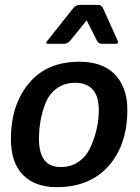

<svg xmlns="http://www.w3.org/2000/svg" viewBox="-20 -761 580 793"><path d="M25 0ZM506 -308Q506 -163 428.5 -75.5Q351 12 214 12Q124 12 74.5 -39Q25 -90 25 -187Q25 -327 99 -416.5Q173 -506 307 -506Q449 -506 492 -393Q506 -356 506 -308ZM388 -306Q388 -419 290 -419Q246 -419 214.5 -396Q183 -373 168 -335Q141 -267 141 -187Q141 -71 231 -71Q275 -71 307.5 -95Q340 -119 356 -158Q388 -231 388 -306ZM244 -580H180Q171 -580 171 -583.5Q171 -587 176 -593L283 -728Q295 -741 309 -741H385Q399 -741 405 -728L466 -593Q468 -589 468 -587Q468 -580 456 -580H402Q387 -580 381 -592L338 -677L270 -593Q258 -580 244 -580Z"/></svg>

Font: Crete Round
Style: Italic
Weight: 400
Designer: Veronika Burian
Foundry: TypeTogether
Version: Version 1.001; ttfautohint (v1.6)